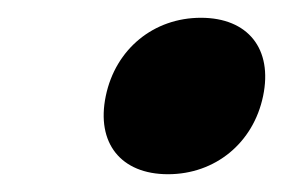

<svg xmlns="http://www.w3.org/2000/svg" viewBox="-20 -161 326 216"><path d="M99 -53C88 0 116 35 169 35C222 35 265 0 276 -53C287 -106 259 -141 206 -141C153 -141 110 -106 99 -53Z"/></svg>

Font: Venom Sans
Style: Obl
Weight: 400
Version: Version 1.001